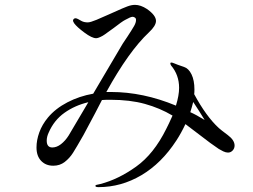

<svg xmlns="http://www.w3.org/2000/svg" viewBox="-20 -761 1040 789"><path d="M944 -163Q944 -151 936 -142.5Q928 -134 917 -134Q908 -134 897.5 -139Q887 -144 879 -149Q850 -168 796 -210Q760 -238 742 -251Q724 -213 705 -184Q644 -90 561 -41Q478 8 385 8Q372 8 372 3Q372 0 375.5 -1Q379 -2 384 -3Q389 -4 393 -5Q466 -24 539 -76Q612 -128 663 -231Q673 -250 689 -286Q637 -317 575.5 -334Q514 -351 434 -351Q411 -351 399 -350L371 -296Q345 -247 323 -206Q294 -155 280 -133Q266 -111 246 -95.5Q226 -80 199 -80Q168 -80 149 -100Q130 -120 130 -155Q130 -185 141.5 -217Q153 -249 177 -278Q208 -315 257 -340.5Q306 -366 363 -376L484 -581L504 -611Q523 -640 531 -654Q539 -668 539 -679Q539 -686 534 -689Q529 -692 525 -692Q517 -692 494 -679Q482 -673 446 -645Q437 -639 423 -628.5Q409 -618 402 -614Q384 -604 375 -604Q358 -604 327 -627Q296 -650 285 -665Q280 -673 280 -676Q280 -680 283 -683Q286 -686 290 -686Q295 -686 302 -682Q304 -681 314.5 -675Q325 -669 341 -669Q351 -669 376.5 -679.5Q402 -690 428 -702Q476 -724 482 -726Q486 -728 503 -734.5Q520 -741 535 -741Q558 -741 584 -724Q621 -698 621 -675Q621 -655 592 -628Q509 -550 417 -383H436Q568 -383 703 -327Q716 -369 716 -400Q716 -453 683 -492Q680 -497 680 -500Q680 -504 684 -504Q688 -504 695 -501Q706 -496 736 -486Q755 -480 767 -455.5Q779 -431 779 -393Q779 -381 778 -374Q827 -283 879 -235Q889 -226 916 -206Q944 -185 944 -163ZM762 -300Q785 -290 821 -268L798 -305L774 -342Q769 -322 762 -300ZM343 -341Q288 -328 245 -297.5Q202 -267 180 -216Q172 -199 172 -183Q172 -155 195 -155Q213 -155 230.5 -168.5Q248 -182 262 -204Z"/></svg>

Font: Shippori Mincho
Style: Regular
Weight: 400
Designer: FONTDASU
Foundry: FONTDASU / Google Inc. / but / Adobe
Version: Version 3.110; ttfautohint (v1.8.3)